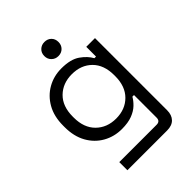

<svg xmlns="http://www.w3.org/2000/svg" viewBox="-247 -810 1136 1136"><g transform="rotate(-45 321.0 -242.0)"><path d="M59.5 -242.2V-255.2Q59.5 -332.5 90.9 -387.6Q122.2 -442.8 174.9 -472.6Q227.5 -502.5 291.5 -502.5Q368.5 -502.5 410.6 -472.9Q452.8 -443.2 472.5 -406.8H486V-488.5H559V115Q559 154.8 537.2 177.4Q515.5 200 473.8 200H141.8V132H453.8Q484 132 484 102V-87H470.5Q458.2 -65 436.1 -43.6Q414 -22.2 378.8 -8.6Q343.5 5 291.5 5Q227.5 5 174.5 -24.9Q121.5 -54.8 90.5 -110.2Q59.5 -165.8 59.5 -242.2ZM311 -63Q387.8 -63 436.1 -111.2Q484.5 -159.5 484.5 -244.5V-253Q484.5 -339 436.2 -386.8Q388 -434.5 311 -434.5Q235 -434.5 186.2 -386.8Q137.5 -339 137.5 -253V-244.5Q137.5 -159.5 186.2 -111.2Q235 -63 311 -63ZM331 -566Q306 -566 288.9 -582.8Q271.8 -599.5 271.8 -625Q271.8 -651.2 288.9 -667.6Q306 -684 331 -684Q357 -684 373.6 -667.6Q390.2 -651.2 390.2 -625Q390.2 -599.5 373.6 -582.8Q357 -566 331 -566Z"/></g></svg>

Font: Space Grotesk Variable Light
Style: Regular
Weight: 300
Designer: Florian Karsten
Foundry: Florian Karsten
Version: Version 2.000